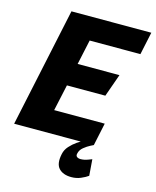

<svg xmlns="http://www.w3.org/2000/svg" viewBox="-129 -753 842 1038"><g transform="rotate(15 292.5 -234.0)"><path d="M140 -667H587L560 -540H276L246 -401H480L435 -274H220L188 -127H471L444 0H-2ZM444 0Q444 0 427 8.5Q410 17 391.5 32Q373 47 369 68Q366 80 373.5 86Q381 92 394 92Q414 92 435 84Q456 76 456 76L463 167Q448 178 423.5 188.5Q399 199 371 199Q324 199 300.5 173.5Q277 148 289 92Q294 67 312 47Q330 27 350.5 13Q371 -1 386.5 -8.5Q402 -16 402 -16Z"/></g></svg>

Font: Epunda Sans ExtraBold
Style: Italic
Weight: 800
Italic angle: -12.0243°
Designer: Simon Atzbach
Foundry: typofactur
Version: Version 2.204; ttfautohint (v1.8.4.7-5d5b)